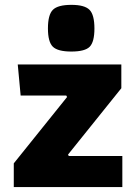

<svg xmlns="http://www.w3.org/2000/svg" viewBox="-20 -763 556 783"><path d="M253.5 -367.3 250.3 -373.3H64.2L52.4 -500H474.8V-403.2L257.5 -132.7L260.5 -126.7H478.9V0H36.2V-96.8ZM270.9 -552.8Q215.7 -552.8 195.6 -572.4Q175.5 -592 175.5 -647Q175.5 -702.9 195.7 -723Q215.9 -743.2 271.2 -743.2Q324.9 -743.2 345 -723Q365.1 -702.7 365.1 -646.7Q365.1 -592.2 345.9 -572.5Q326.7 -552.8 270.9 -552.8Z"/></svg>

Font: Changa
Style: Regular
Weight: 400
Designer: Eduardo Rodriguez Tunni
Foundry: Eduardo Rodriguez Tunni
Version: Version 3.003